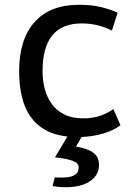

<svg xmlns="http://www.w3.org/2000/svg" viewBox="-20 -560 569 803"><path d="M484 -36Q452 -13 410 -1Q368 11 321 13L298 53Q347 61 370.5 79Q394 97 394 130Q394 172 357 197.5Q320 223 254 223Q241 223 227.5 222Q214 221 200 218L209 182Q244 184 264 181Q284 178 294 171Q304 164 306.5 155.5Q309 147 309 139Q309 122 283.5 112.5Q258 103 210 98L262 11Q207 5 168.5 -17Q130 -39 106 -74.5Q82 -110 71 -157.5Q60 -205 60 -262Q60 -395 124.5 -467.5Q189 -540 310 -540Q363 -540 402 -530.5Q441 -521 472 -507L448 -432Q421 -446 389.5 -454Q358 -462 321 -462Q158 -462 158 -262Q158 -224 167 -189Q176 -154 196 -126Q216 -98 248.5 -81.5Q281 -65 328 -65Q370 -65 401.5 -76.5Q433 -88 454 -104Z"/></svg>

Font: PT Sans Caption
Style: Regular
Weight: 400
Designer: A.Korolkova, O.Umpeleva, V.Yefimov
Foundry: ParaType Ltd
Version: Version 2.004W OFL